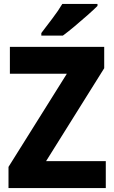

<svg xmlns="http://www.w3.org/2000/svg" viewBox="-20 -951 577 971"><path d="M515 0H23V-107L318 -578H30V-714H507V-606L213 -136H515ZM473 -921Q455 -903 423.5 -875Q392 -847 358 -818.5Q324 -790 298 -771H189V-784Q214 -817 244.5 -857Q275 -897 295 -931H473Z"/></svg>

Font: Noto Sans Telugu SemiCondensed ExtraBold
Style: Regular
Weight: 800
Width: 4
Designer: Jelle Bosma - Monotype Design Team
Foundry: Monotype Imaging Inc.
Version: Version 2.005; ttfautohint (v1.8.4.7-5d5b)